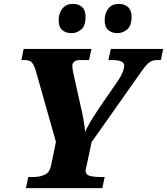

<svg xmlns="http://www.w3.org/2000/svg" viewBox="-20 -965 857 985"><path d="M113 0 125 -57H153Q184 -57 209.5 -68.5Q235 -80 242 -116L267 -237L163 -604Q154 -633 143 -645Q132 -657 103 -657H90L101 -714H449L437 -657H394Q370 -657 360.5 -648.5Q351 -640 351 -627Q351 -619 354 -601Q357 -583 363 -559L395 -415Q402 -387 408.5 -350Q415 -313 417 -288Q424 -307 444 -340.5Q464 -374 489 -411L590 -558Q599 -572 608 -592Q617 -612 617 -629Q617 -643 601.5 -650Q586 -657 551 -657H536L549 -714H817L805 -657H786Q764 -657 747.5 -646Q731 -635 704 -596L450 -236L424 -114Q422 -105 420.5 -99Q419 -93 419 -89Q419 -69 440 -63Q461 -57 493 -57H517L505 0ZM583 -795Q553 -795 535 -811Q517 -827 517 -860Q517 -898 536 -921.5Q555 -945 589 -945Q618 -945 636.5 -929Q655 -913 655 -880Q655 -832 632 -813.5Q609 -795 583 -795ZM348 -795Q317 -795 299 -811Q281 -827 281 -860Q281 -898 300.5 -921.5Q320 -945 353 -945Q383 -945 401 -929Q419 -913 419 -880Q419 -832 396.5 -813.5Q374 -795 348 -795Z"/></svg>

Font: Noto Serif ExtraBold
Style: Italic
Weight: 800
Italic angle: -12°
Designer: Monotype Design Team
Foundry: Monotype Imaging Inc.
Version: Version 2.013